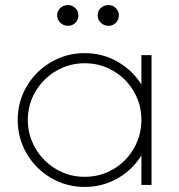

<svg xmlns="http://www.w3.org/2000/svg" viewBox="-20 -731 709 759"><path d="M50 -257Q50 -329 85.5 -389.5Q121 -450 182 -485.5Q243 -521 315 -521Q387 -521 447.5 -485.5Q508 -450 543.5 -389.5Q579 -329 579 -257Q579 -185 543.5 -124Q508 -63 447.5 -27.5Q387 8 315 8Q243 8 182 -27.5Q121 -63 85.5 -124Q50 -185 50 -257ZM539 -257Q539 -318 509 -369.5Q479 -421 427.5 -451Q376 -481 315 -481Q254 -481 202.5 -451Q151 -421 120.5 -369.5Q90 -318 90 -257Q90 -196 120.5 -144Q151 -92 202.5 -62Q254 -32 315 -32Q376 -32 427.5 -62Q479 -92 509 -144Q539 -196 539 -257ZM539 -513H579V0H539ZM366 -671Q366 -688 378.5 -699.5Q391 -711 409 -711Q426 -711 438 -699Q450 -687 450 -671Q450 -653 438 -641Q426 -629 409 -629Q391 -629 378.5 -641Q366 -653 366 -671ZM206 -671Q206 -688 218.5 -699.5Q231 -711 249 -711Q266 -711 278 -699Q290 -687 290 -671Q290 -653 278 -641Q266 -629 249 -629Q231 -629 218.5 -641Q206 -653 206 -671Z"/></svg>

Font: Lineal Thin
Style: Regular
Weight: 200
Designer: Created by Frank Adebiaye with contributions from Anton Moglia & Ariel Martín Pérez
Created by Frank ADEBIAYE with FontF
Foundry: Velvetyne Type Foundry
Version: Version 2.000;Glyphs 3.2 (3227)